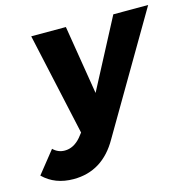

<svg xmlns="http://www.w3.org/2000/svg" viewBox="-193 -649 956 958"><g transform="rotate(-15 285.0 -169.5)"><path d="M72 202Q-24 202 -85 142L6 28Q31 53 66 53Q112 53 149 10L167 -13L51 -541H230L288 -185L475 -541H655L303 59Q222 202 72 202Z"/></g></svg>

Font: Argentum Sans
Style: Bold Italic
Weight: 700
Italic angle: -11°
Designer: Julieta Ulanovsky (font), Cristiano Sobral (main changes and remaster)
Foundry: Julieta Ulanovsky (font), Cristiano Sobral (main changes and remaster)
Version: Version 2.007;June 15, 2022;FontCreator 14.0.0.2814 64-bit; 